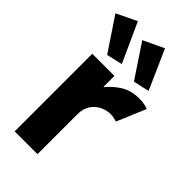

<svg xmlns="http://www.w3.org/2000/svg" viewBox="-255 -855 919 919"><g transform="rotate(45 205.0 -395.0)"><path d="M48.8 0V-525.4H198.7V-451.7H201.2Q224.6 -481.9 264.2 -507.6Q303.7 -533.2 360.4 -533.2Q380.4 -533.2 396.5 -529.8Q412.6 -526.4 419.9 -522.5L357.9 -375Q353 -377.4 340.6 -380.4Q328.1 -383.3 313 -383.3Q288.6 -383.3 263.2 -371.3Q237.8 -359.4 220.5 -334.2Q203.1 -309.1 203.1 -270V0ZM284.2 -571.8 171.9 -740.7 276.4 -790 365.2 -590.3ZM103 -571.8 -9.8 -740.7 92.8 -790 183.6 -590.3Z"/></g></svg>

Font: Reddit Sans ExtraBold
Style: Regular
Weight: 800
Designer: Stephen Hutchings
Foundry: Reddit
Version: Version 1.014; ttfautohint (v1.8.4.7-5d5b)